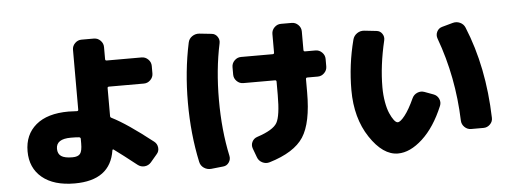

<svg xmlns="http://www.w3.org/2000/svg" viewBox="-54 -951 3108 1171"><g transform="rotate(-5 1500.0 -365.0)"><path d="M420 -170V-198Q420 -206 411 -208Q395 -210 360 -210Q270 -210 270 -150Q270 -119 291 -104.5Q312 -90 360 -90Q394 -90 407 -106.5Q420 -123 420 -170ZM619 -500Q610 -500 610 -492V-321Q610 -312 618 -309Q710 -263 865 -141Q883 -127 885.5 -103.5Q888 -80 872 -63L833 -17Q817 1 793.5 3Q770 5 751 -10Q665 -78 614 -115Q608 -119 606 -111Q578 70 360 70Q232 70 161 11Q90 -48 90 -150Q90 -252 160 -311Q230 -370 360 -370Q377 -370 411 -368Q420 -368 420 -376V-743Q420 -766 437 -783Q454 -800 477 -800H553Q576 -800 593 -783Q610 -766 610 -743V-669Q610 -660 619 -660H833Q856 -660 873 -643Q890 -626 890 -603V-557Q890 -534 873 -517Q856 -500 833 -500Z M1893 -610Q1916 -610 1933 -593Q1950 -576 1950 -553V-507Q1950 -484 1933 -467Q1916 -450 1893 -450H1829Q1820 -450 1820 -441V-360Q1820 -173 1764 -87Q1708 -1 1555 45Q1532 52 1510 41Q1488 30 1480 7L1460 -47Q1452 -69 1462 -89Q1472 -109 1494 -116Q1592 -148 1616 -189.5Q1640 -231 1640 -360V-441Q1640 -450 1631 -450H1437Q1414 -450 1397 -467Q1380 -484 1380 -507V-553Q1380 -576 1397 -593Q1414 -610 1437 -610H1631Q1640 -610 1640 -619V-733Q1640 -756 1657 -773Q1674 -790 1697 -790H1763Q1786 -790 1803 -773Q1820 -756 1820 -733V-619Q1820 -610 1829 -610ZM1271 -766Q1293 -764 1306 -745Q1319 -726 1314 -704Q1280 -546 1280 -360Q1280 -174 1314 -16Q1319 6 1306 25Q1293 44 1271 46L1196 54Q1172 56 1152 42.5Q1132 29 1127 5Q1090 -167 1090 -360Q1090 -553 1127 -725Q1132 -749 1152 -762.5Q1172 -776 1196 -774Z M2740 -704Q2764 -711 2786 -701Q2808 -691 2817 -669Q2920 -419 2929 -107Q2930 -84 2913 -67Q2896 -50 2873 -50H2797Q2774 -50 2757 -66.5Q2740 -83 2739 -106Q2730 -375 2641 -617Q2633 -639 2643 -659.5Q2653 -680 2675 -686ZM2587 -280Q2609 -272 2619 -250.5Q2629 -229 2620 -207Q2567 -80 2490.5 -10Q2414 60 2340 60Q2248 60 2169 -59Q2090 -178 2090 -350Q2090 -504 2129 -655Q2135 -679 2155.5 -693Q2176 -707 2201 -704L2274 -696Q2296 -694 2308.5 -675.5Q2321 -657 2316 -635Q2280 -483 2280 -350Q2280 -303 2287.5 -260.5Q2295 -218 2307 -190.5Q2319 -163 2331.5 -146.5Q2344 -130 2355 -130Q2371 -130 2399 -165.5Q2427 -201 2458 -269Q2468 -290 2489.5 -299Q2511 -308 2533 -300Z"/></g></svg>

Font: Rounded Mplus 1c Black
Style: Regular
Weight: 900
Version: Version 1.059.20150529